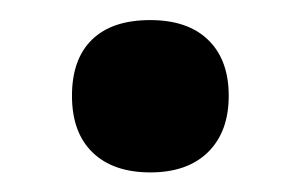

<svg xmlns="http://www.w3.org/2000/svg" viewBox="-20 -163 306 195"><path d="M212.3 -65.7Q212.3 -29.3 191.4 -8.6Q170.4 12.1 132.7 12.1Q95 12.1 74.1 -8.1Q53.1 -28.3 53.1 -65.7Q53.1 -103.1 73.6 -122.9Q94 -142.6 132.5 -142.6Q170.9 -142.6 191.6 -122.3Q212.3 -102.1 212.3 -65.7Z"/></svg>

Font: Khula
Style: Bold
Weight: 700
Designer: Erin McLaughlin, Steve Matteson
Version: Version 1.000;PS 1.0;hotconv 1.0.72;makeotf.lib2.5.5900; ttf